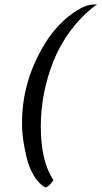

<svg xmlns="http://www.w3.org/2000/svg" viewBox="-20 -741 449 848"><path d="M185.1 85.9C197.3 79.1 207 68.8 214.8 55.2L215.8 53.2L213.9 50.8C178.2 -3.4 160.2 -81.1 160.2 -183.1C160.2 -279.3 178.7 -376.5 215.8 -470.2C252.9 -564 316.9 -652.3 398.9 -714.8L409.2 -721.2H396C373 -721.2 348.6 -712.9 323.2 -696.8C267.1 -663.6 215.3 -608.9 178.7 -548.8C142.1 -488.8 116.2 -429.2 100.1 -370.1C85 -314.9 77.1 -256.3 77.1 -193.8C77.1 -152.8 83.5 -102.5 97.7 -44.9C104.5 -16.1 115.2 10.7 129.4 34.7C143.6 58.6 160.2 75.7 179.2 85.9L182.1 86.9Z"/></svg>

Font: Dancing Script
Style: Regular
Weight: 800
Designer: Pablo Impallari
Foundry: Pablo Impallari
Version: Version 2.001